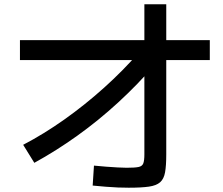

<svg xmlns="http://www.w3.org/2000/svg" viewBox="-20 -835 1040 895"><path d="M88 -160Q184 -210 280 -278Q376 -346 465 -426Q554 -506 628 -591L703 -535Q622 -441 530.5 -357Q439 -273 340.5 -202.5Q242 -132 140 -76ZM580 40Q556 40 529.5 39Q503 38 473.5 35.5Q444 33 412 30L418 -63Q447 -60 475 -58Q503 -56 527.5 -54.5Q552 -53 570 -53Q608 -53 625.5 -56.5Q643 -60 648 -73.5Q653 -87 653 -115V-815H755V-115Q755 -63 749.5 -32Q744 -1 726.5 14.5Q709 30 674 35Q639 40 580 40ZM73 -555V-648H958V-555Z"/></svg>

Font: M PLUS 2 Thin Medium
Style: Regular
Weight: 500
Version: Version 1.001